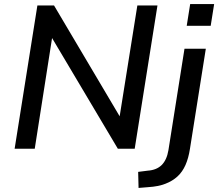

<svg xmlns="http://www.w3.org/2000/svg" viewBox="-20 -732 1074 945"><path d="M52 0 164 -705H246L580 -141H566L656 -705H755L643 0H560L226 -562H239L151 0ZM899 -605 916 -712H1034L1017 -605ZM662 193 660 114 707 108Q751 105 776 80Q801 55 809 7L888 -492H993L915 0Q908 46 893 80Q878 114 853.5 136.5Q829 159 794 172.5Q759 186 711 189Z"/></svg>

Font: Nunito Sans 10pt SemiBold
Style: Italic
Weight: 600
Italic angle: -9°
Designer: Vernon Adams
Foundry: Vernon Adams
Version: Version 3.101;gftools[0.9.27]